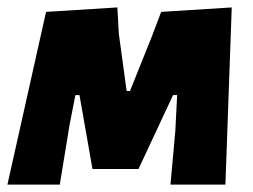

<svg xmlns="http://www.w3.org/2000/svg" viewBox="-28 -497 681 517"><path d="M-8 0 96 -465 288 -477 292 -406 313 -252H322L381 -399L406 -465L596 -477L579 0H431L444 -143L449 -241H438L345 -42H221L186 -241H175L159 -159L133 0Z"/></svg>

Font: Alegreya Sans Black
Style: Italic
Weight: 900
Italic angle: -7°
Designer: Juan Pablo del Peral
Foundry: Huerta Tipografica
Version: Version 2.007